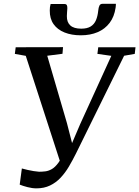

<svg xmlns="http://www.w3.org/2000/svg" viewBox="-20 -996 746 1028"><path d="M175 12.5Q152.5 12.5 126.8 5.8Q101 -1 85.5 -7.5L97 -94Q112 -90 128 -86.2Q144 -82.5 159.8 -80Q175.5 -77.5 189 -76.5Q205 -76.5 222.2 -78.5Q239.5 -80.5 257.2 -90.5Q275 -100.5 292.8 -124.8Q310.5 -149 327.5 -193.5L308 -111L118 -697L59.5 -707.5L64 -743L317.5 -743.5L314.5 -708L233 -697.5L338.5 -336.5L376.5 -188.5L347.5 -187L409.5 -332L576 -697L501.5 -707.5L506 -743H705.5L701.5 -707.5L644.5 -697.5L386.5 -173.5Q368.5 -137.5 348.8 -104Q329 -70.5 304.2 -44.2Q279.5 -18 247.8 -2.8Q216 12.5 175 12.5ZM325 -974.5Q335 -974.5 338 -968Q341 -961.5 340.5 -950.5Q340 -941 339 -930Q338 -919 338 -910Q337.5 -877 356.5 -859.8Q375.5 -842.5 415 -842.5Q446.5 -842.5 465.5 -854.2Q484.5 -866 493.8 -887.8Q503 -909.5 506 -939.5Q507.5 -955.5 512.2 -965.5Q517 -975.5 528 -975.5H600.5Q600.5 -971.5 600.2 -966.8Q600 -962 599 -955Q592 -906.5 567 -873.5Q542 -840.5 502.8 -823.8Q463.5 -807 412.5 -807Q363.5 -807 325.8 -822Q288 -837 267 -866.5Q246 -896 246.5 -940Q246.5 -949.5 247.5 -958Q248.5 -966.5 251 -974.5Z"/></svg>

Font: Merriweather 60pt
Style: Italic
Weight: 400
Italic angle: -7.8°
Version: Version 2.101